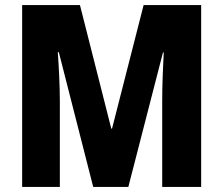

<svg xmlns="http://www.w3.org/2000/svg" viewBox="-20 -734 877 754"><path d="M346 0H484L620 -528H623Q621 -490 619 -437Q617 -384 617 -341V0H770V-714H544L420 -229H417L294 -714H67V0H215V-337Q215 -380 212.5 -434.5Q210 -489 207 -529H211Z"/></svg>

Font: Noto Sans Display SemiCondensed Extra
Style: Regular
Weight: 800
Width: 4
Designer: Monotype Design Team
Foundry: Monotype Imaging Inc.
Version: Version 1.900